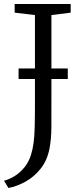

<svg xmlns="http://www.w3.org/2000/svg" viewBox="-31 -763 406 956"><path d="M-11 137Q18.5 129 45.2 111.5Q72 94 92.2 68.2Q112.5 42.5 123 9Q132 -19.5 136.2 -51.5Q140.5 -83.5 141.8 -131Q143 -178.5 143 -253V-688L42 -700V-743H321V-700L225 -688V-275Q225 -192 224.8 -129.8Q224.5 -67.5 215 -21Q203.5 36.5 171.5 76.8Q139.5 117 96.8 141Q54 165 11 173ZM306.5 -422V-369.5H61.5V-422Z"/></svg>

Font: Merriweather Light
Style: Regular
Weight: 300
Version: Version 2.100